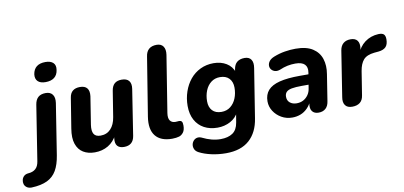

<svg xmlns="http://www.w3.org/2000/svg" viewBox="-193 -1001 3077 1462"><g transform="rotate(-10 1345.5 -270.5)"><path d="M-53 191Q-76 191 -90.5 180.5Q-105 170 -109.5 154.5Q-114 139 -110 122Q-106 105 -93.5 93.5Q-81 82 -60 80Q-25 78 -3.5 59.5Q18 41 24 2L91 -424Q97 -462 118 -480.5Q139 -499 177 -499Q212 -499 229 -476Q246 -453 240 -411L178 -17Q167 53 141 98Q115 143 68 165.5Q21 188 -53 191ZM191 -581Q151 -581 131.5 -600Q112 -619 116 -654Q122 -693 147 -712.5Q172 -732 215 -732Q255 -732 275 -713Q295 -694 289 -658Q284 -620 259 -600.5Q234 -581 191 -581Z M468 11Q416 11 379 -11.5Q342 -34 326 -80.5Q310 -127 322 -199L359 -429Q364 -465 385 -482Q406 -499 441 -499Q479 -499 496 -478Q513 -457 508 -416L474 -201Q467 -154 481 -130.5Q495 -107 533 -107Q581 -107 611.5 -139.5Q642 -172 651 -229L683 -429Q689 -465 709 -482Q729 -499 764 -499Q803 -499 820 -477.5Q837 -456 831 -416L776 -62Q765 9 694 9Q659 9 642.5 -10Q626 -29 631 -69L640 -132L643 -96Q617 -43 571.5 -16Q526 11 468 11Z M1066 11Q977 11 937 -39.5Q897 -90 912 -186L985 -638Q990 -676 1012 -695Q1034 -714 1072 -714Q1107 -714 1123 -690.5Q1139 -667 1133 -626L1063 -188Q1057 -149 1070.5 -130Q1084 -111 1112 -111Q1122 -111 1128.5 -112Q1135 -113 1141 -113Q1153 -113 1160 -105Q1167 -97 1167 -74Q1167 -39 1153 -20.5Q1139 -2 1120 4Q1111 7 1095.5 9Q1080 11 1066 11Z M1451 191Q1393 191 1338.5 179Q1284 167 1244 146Q1223 135 1215.5 118Q1208 101 1210.5 84Q1213 67 1224.5 53.5Q1236 40 1253.5 36.5Q1271 33 1293 44Q1323 59 1358 68.5Q1393 78 1429 78Q1486 78 1521.5 54Q1557 30 1566 -25L1580 -108L1588 -107Q1565 -60 1520 -36Q1475 -12 1421 -12Q1362 -12 1317.5 -36Q1273 -60 1248.5 -105.5Q1224 -151 1224 -214Q1224 -272 1242 -324.5Q1260 -377 1292.5 -416.5Q1325 -456 1371.5 -478.5Q1418 -501 1474 -501Q1531 -501 1573 -475.5Q1615 -450 1632 -401L1619 -364L1628 -426Q1634 -464 1656 -481.5Q1678 -499 1714 -499Q1749 -499 1764.5 -476Q1780 -453 1773 -411L1713 -33Q1697 74 1631.5 132.5Q1566 191 1451 191ZM1471 -125Q1512 -125 1541 -148Q1570 -171 1585 -208.5Q1600 -246 1600 -290Q1600 -335 1575 -361.5Q1550 -388 1504 -388Q1464 -388 1435 -365.5Q1406 -343 1391 -305.5Q1376 -268 1376 -223Q1376 -178 1400.5 -151.5Q1425 -125 1471 -125Z M1995 11Q1949 11 1911.5 -10.5Q1874 -32 1851.5 -67Q1829 -102 1829 -143Q1829 -195 1858 -228Q1887 -261 1948 -276.5Q2009 -292 2104 -292H2183L2171 -214H2107Q2058 -214 2029 -208.5Q2000 -203 1987 -189.5Q1974 -176 1974 -153Q1974 -123 1994.5 -106.5Q2015 -90 2046 -90Q2075 -90 2097.5 -102Q2120 -114 2135.5 -136Q2151 -158 2155 -188L2174 -305Q2181 -346 2159.5 -368Q2138 -390 2087 -390Q2056 -390 2026.5 -384Q1997 -378 1965 -364Q1942 -356 1925 -361Q1908 -366 1897.5 -379Q1887 -392 1887.5 -409.5Q1888 -427 1900 -443Q1912 -459 1939 -470Q1982 -487 2025 -494Q2068 -501 2108 -501Q2192 -501 2240 -470Q2288 -439 2305 -386.5Q2322 -334 2311 -269L2279 -66Q2274 -29 2253 -10Q2232 9 2198 9Q2165 9 2149 -12Q2133 -33 2140 -74L2148 -127L2153 -100Q2138 -62 2113.5 -37Q2089 -12 2059 -0.5Q2029 11 1995 11Z M2458 9Q2421 9 2404.5 -13.5Q2388 -36 2395 -76L2450 -427Q2456 -463 2477.5 -481Q2499 -499 2534 -499Q2570 -499 2586 -477.5Q2602 -456 2596 -415L2588 -371H2579Q2598 -430 2643.5 -464Q2689 -498 2749 -501Q2779 -502 2791 -490.5Q2803 -479 2803 -452Q2803 -412 2784.5 -393Q2766 -374 2728 -370L2695 -367Q2636 -361 2610 -331.5Q2584 -302 2575 -246L2546 -64Q2541 -27 2518.5 -9Q2496 9 2458 9Z"/></g></svg>

Font: Nunito ExtraLight ExtraBold
Style: Italic
Weight: 800
Italic angle: -9°
Version: Version 3.602